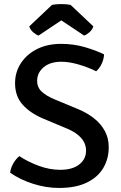

<svg xmlns="http://www.w3.org/2000/svg" viewBox="-20 -912 596 945"><path d="M30.1 -61.8Q32.2 -84.6 45.4 -107.5Q58.6 -130.4 75.1 -143.6Q118.7 -114.9 171.7 -95.5Q224.7 -76.2 276.3 -76.2Q336.5 -76.2 370 -102.5Q403.5 -128.8 403.5 -170.2Q403.5 -205.3 379.9 -232.4Q356.4 -259.5 312.5 -278L191.7 -328.6Q128.7 -355.3 91.4 -396.9Q54.1 -438.4 54.1 -502.5Q54.1 -557 82.8 -600.9Q111.4 -644.9 162.3 -670.5Q213.2 -696.1 280.6 -696.1Q342.7 -696.1 398 -679.9Q453.2 -663.7 492.2 -644.4Q491.2 -621.4 480.8 -598.7Q470.4 -576 453.4 -561.2Q414.4 -580.5 367.7 -594.3Q321.1 -608.1 282.2 -608.1Q226.6 -608.1 194.7 -580.9Q162.8 -553.7 162.8 -514.4Q162.8 -481.5 185.8 -460.6Q208.9 -439.6 246.1 -424L365.5 -374.5Q408.2 -356.7 442 -330.2Q475.9 -303.7 495.5 -268.1Q515.2 -232.5 515.2 -187.6Q515.2 -130.3 488.2 -84.9Q461.2 -39.4 406.9 -13.2Q352.6 13.1 269.9 13.1Q207.8 13.1 144 -7Q80.2 -27 30.1 -61.8ZM327.3 -888.1 439.5 -782.1Q433.8 -764.9 419.9 -752.9Q405.9 -741 394.1 -736.9L281.8 -811.8L169.6 -736.9Q157.7 -741 143.6 -752.9Q129.6 -764.9 124 -782.1L236.1 -888.1Q256.9 -891.9 281.8 -891.9Q306.7 -891.9 327.3 -888.1Z"/></svg>

Font: Signika SC
Style: Regular
Weight: 300
Designer: Anna Giedryś
Foundry: Anna Giedryś
Version: Version 2.000